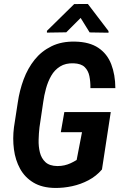

<svg xmlns="http://www.w3.org/2000/svg" viewBox="-20 -929 609 959"><path d="M533.2 -369.1 489.3 -82.5Q460.9 -49.3 422.1 -28.8Q383.3 -8.3 340.1 1Q296.9 10.3 254.4 9.8Q189.9 8.8 147 -17.1Q104 -43 80.3 -86.2Q56.6 -129.4 49.6 -183.1Q42.5 -236.8 49.8 -293.5L68.8 -417Q77.6 -477.5 98.1 -532.7Q118.7 -587.9 152.8 -630.6Q187 -673.3 237.3 -698Q287.6 -722.7 355 -721.2Q427.2 -719.7 471.4 -689.9Q515.6 -660.2 535.6 -608.2Q555.7 -556.2 556.2 -488.8H431.6Q432.1 -521 426.5 -548.6Q420.9 -576.2 403.1 -593.8Q385.3 -611.3 348.1 -612.8Q307.6 -614.3 280 -596.9Q252.4 -579.6 235.8 -550.5Q219.2 -521.5 209.7 -486.6Q200.2 -451.7 195.8 -418.5L177.2 -293Q173.8 -264.2 172.9 -231Q171.9 -197.8 179.2 -168Q186.5 -138.2 207 -119.1Q227.5 -100.1 266.6 -99.6Q285.6 -99.6 301.8 -103.3Q317.9 -106.9 332.8 -113.8Q347.7 -120.6 362.8 -129.9L389.6 -268.6H283.7L301.3 -369.1ZM418.9 -909.2 522 -773.9V-765.6L427.7 -767.1L382.8 -839.4L311 -767.6L214.4 -766.1V-774.9L350.6 -908.7Z"/></svg>

Font: Roboto Condensed SemiBold
Style: Italic
Weight: 600
Italic angle: -12°
Designer: Christian Robertson
Foundry: Google
Version: Version 3.008; 2023